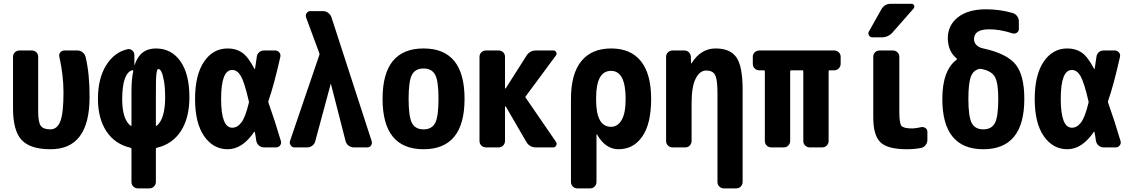

<svg xmlns="http://www.w3.org/2000/svg" viewBox="-20 -790 6040 1029"><path d="M394.5 -519.5Q410.2 -519.5 421.9 -510.3Q433.6 -501 438.5 -486.3Q460.9 -391.6 460 -269.5Q460 10.7 250 9.8Q142.6 9.8 96.2 -39.6Q49.8 -88.9 49.8 -210V-485.4Q49.8 -500 60.1 -509.8Q70.3 -519.5 85 -519.5H150.4Q165 -519.5 174.8 -509.8Q184.6 -500 184.6 -485.4V-192.4Q184.6 -135.7 198.2 -116.2Q211.9 -96.7 250 -96.7Q286.1 -96.7 303.2 -139.6Q320.3 -182.6 320.3 -294.9Q320.3 -386.7 297.9 -486.3Q294.9 -499 303.2 -509.3Q311.5 -519.5 325.2 -519.5Z M820.3 -116.2Q865.2 -154.3 865.2 -269.5Q865.2 -316.4 859.4 -352.1Q853.5 -387.7 845.7 -403.8Q837.9 -419.9 830.1 -419.9Q825.2 -419.9 823.2 -416.5Q821.3 -413.1 818.8 -397.5Q816.4 -381.8 815.9 -350.1Q815.4 -318.4 815.4 -259.8V-118.2Q815.4 -114.3 820.3 -116.2ZM684.6 -299.8Q684.6 -365.2 694.3 -410.2Q694.3 -412.1 692.9 -413.6Q691.4 -415 690.4 -414.1Q635.7 -400.4 634.8 -259.8Q634.8 -151.4 679.7 -116.2Q684.6 -114.3 684.6 -117.2ZM815.4 -530.3Q898.4 -530.3 946.8 -461.9Q995.1 -393.6 995.1 -269.5Q995.1 -158.2 949.7 -87.9Q904.3 -17.6 820.3 2Q815.4 3.9 815.4 7.8V184.6Q815.4 199.2 805.2 209.5Q794.9 219.7 780.3 219.7H719.7Q705.1 219.7 694.8 210Q684.6 200.2 684.6 184.6V7.8Q684.6 3.9 679.7 2Q595.7 -17.6 550.3 -86.4Q504.9 -155.3 504.9 -259.8Q504.9 -369.1 548.8 -439.9Q592.8 -510.7 664.1 -526.4Q677.7 -529.3 689 -519.5Q700.2 -509.8 700.2 -495.1V-440.4H701.2Q729.5 -530.3 815.4 -530.3Z M1313.5 -238.3Q1315.4 -243.2 1313.5 -248Q1290 -349.6 1271 -382.3Q1252 -415 1224.6 -415Q1165 -415 1165 -260.3Q1165 -105.5 1224.6 -105.5Q1252 -105.5 1273.4 -133.3Q1294.9 -161.1 1313.5 -238.3ZM1418.9 -239.3Q1453.1 -143.6 1485.4 -34.2Q1489.3 -21.5 1481 -10.7Q1472.7 0 1460 0H1394.5Q1379.9 0 1368.2 -9.8Q1356.4 -19.5 1353.5 -35.2Q1352.5 -42 1350.1 -58.1Q1347.7 -74.2 1345.7 -82Q1345.7 -83 1344.7 -84Q1343.8 -85 1342.8 -84Q1279.3 9.8 1200.2 9.8Q1123 9.8 1074.2 -60.1Q1025.4 -129.9 1025.4 -259.8Q1025.4 -387.7 1073.2 -459Q1121.1 -530.3 1200.2 -530.3Q1245.1 -530.3 1277.3 -508.3Q1309.6 -486.3 1343.8 -420.9Q1344.7 -419.9 1345.7 -419.9Q1346.7 -419.9 1346.7 -420.9Q1350.6 -448.2 1356.4 -486.3Q1358.4 -501 1369.1 -510.3Q1379.9 -519.5 1394.5 -519.5H1455.1Q1467.8 -519.5 1476.6 -509.3Q1485.4 -499 1482.4 -485.4Q1448.2 -333 1418.9 -250Q1417 -244.1 1418.9 -239.3Z M1756.8 -696.3 1971.7 -34.2Q1975.6 -21.5 1968.8 -10.7Q1961.9 0 1948.2 0H1876Q1861.3 0 1848.6 -9.3Q1835.9 -18.6 1832 -34.2L1753.9 -338.9Q1753.9 -339.8 1752.9 -339.8Q1752 -339.8 1752 -338.9L1669.9 -34.2Q1667 -19.5 1654.3 -9.8Q1641.6 0 1626 0H1557.6Q1545.9 0 1538.1 -11.2Q1530.3 -22.5 1534.2 -34.2L1691.4 -495.1Q1693.4 -500 1691.4 -504.9L1620.1 -697.3Q1616.2 -709 1623.5 -719.7Q1630.9 -730.5 1642.6 -730.5H1710.9Q1726.6 -730.5 1739.3 -720.7Q1752 -710.9 1756.8 -696.3Z M2188 -130.4Q2206.1 -96.7 2250 -96.7Q2293.9 -96.7 2312 -130.4Q2330.1 -164.1 2330.1 -260.3Q2330.1 -356.4 2312 -389.6Q2293.9 -422.9 2250 -422.9Q2206.1 -422.9 2188 -389.6Q2169.9 -356.4 2169.9 -260.3Q2169.9 -164.1 2188 -130.4ZM2030.3 -260.3Q2030.3 -530.3 2250 -530.3Q2469.7 -530.3 2469.7 -260.3Q2469.7 9.8 2250 9.8Q2030.3 9.8 2030.3 -260.3Z M2797.9 -265.6 2960 -29.3Q2965.8 -20.5 2960.9 -10.3Q2956.1 0 2945.3 0H2852.5Q2817.4 0 2799.8 -31.2L2690.4 -219.7Q2689.5 -220.7 2688 -220.2Q2686.5 -219.7 2686.5 -218.8V-35.2Q2686.5 -20.5 2676.8 -10.3Q2667 0 2652.3 0H2585Q2570.3 0 2560.1 -9.8Q2549.8 -19.5 2549.8 -35.2V-485.4Q2549.8 -500 2560.1 -509.8Q2570.3 -519.5 2585 -519.5H2652.3Q2667 -519.5 2676.8 -509.8Q2686.5 -500 2686.5 -485.4V-317.4Q2686.5 -316.4 2688 -315.9Q2689.5 -315.4 2690.4 -316.4L2800.8 -490.2Q2819.3 -520.5 2855.5 -519.5H2945.3Q2956.1 -519.5 2960.9 -510.3Q2965.8 -501 2959 -492.2L2797.9 -274.4Q2793.9 -269.5 2797.9 -265.6Z M3254.9 -110.4Q3290 -110.4 3311.5 -146.5Q3333 -182.6 3333 -259.8Q3333 -410.2 3254.9 -410.2Q3174.8 -410.2 3174.8 -264.6V-254.9Q3174.8 -110.4 3254.9 -110.4ZM3469.7 -259.8Q3469.7 -127 3422.4 -58.6Q3375 9.8 3294.9 9.8Q3224.6 9.8 3179.7 -69.3Q3179.7 -70.3 3177.7 -70.3Q3176.8 -70.3 3176.8 -69.3V184.6Q3176.8 199.2 3167 209.5Q3157.2 219.7 3141.6 219.7H3075.2Q3060.5 219.7 3050.3 210Q3040 200.2 3040 184.6V-259.8Q3040 -393.6 3095.2 -461.9Q3150.4 -530.3 3255.4 -530.3Q3360.4 -530.3 3415 -461.9Q3469.7 -393.6 3469.7 -259.8Z M3960 -309.6V184.6Q3960 199.2 3950.2 209.5Q3940.4 219.7 3924.8 219.7H3860.4Q3845.7 219.7 3835.4 210Q3825.2 200.2 3825.2 184.6V-290Q3825.2 -364.3 3812.5 -388.2Q3799.8 -412.1 3765.1 -412.1Q3730.5 -412.1 3708.5 -369.1Q3686.5 -326.2 3686.5 -237.3V-35.2Q3686.5 -20.5 3676.8 -10.3Q3667 0 3652.3 0H3585Q3570.3 0 3560.1 -9.8Q3549.8 -19.5 3549.8 -35.2V-485.4Q3549.8 -500 3560.1 -509.8Q3570.3 -519.5 3585 -519.5H3647.5Q3662.1 -519.5 3671.9 -509.8Q3681.6 -500 3682.6 -485.4L3683.6 -451.2Q3683.6 -450.2 3684.6 -450.2Q3686.5 -450.2 3686.5 -451.2Q3736.3 -530.3 3814.9 -530.3Q3893.6 -530.3 3926.8 -482.4Q3960 -434.6 3960 -309.6Z M4450.2 -519.5Q4464.8 -519.5 4475.1 -509.8Q4485.4 -500 4485.4 -485.4V-448.2Q4485.4 -433.6 4475.1 -423.3Q4464.8 -413.1 4450.2 -413.1H4425.8Q4420.9 -413.1 4420.9 -408.2V-35.2Q4420.9 -20.5 4411.1 -10.3Q4401.4 0 4385.7 0H4320.3Q4305.7 0 4295.4 -9.8Q4285.2 -19.5 4285.2 -35.2V-408.2Q4285.2 -413.1 4280.3 -413.1H4219.7Q4214.8 -413.1 4214.8 -408.2V-35.2Q4214.8 -20.5 4205.1 -10.3Q4195.3 0 4179.7 0H4114.3Q4099.6 0 4089.4 -9.8Q4079.1 -19.5 4079.1 -35.2V-408.2Q4079.1 -413.1 4074.2 -413.1H4049.8Q4035.2 -413.1 4024.9 -422.9Q4014.6 -432.6 4014.6 -448.2V-485.4Q4014.6 -500 4024.9 -509.8Q4035.2 -519.5 4049.8 -519.5Z M4916 -108.4Q4928.7 -111.3 4939.5 -104Q4950.2 -96.7 4950.2 -84V-40Q4950.2 -24.4 4940.4 -12.2Q4930.7 0 4916 2.9Q4881.8 9.8 4839.8 9.8Q4737.3 9.8 4698.7 -27.3Q4660.2 -64.5 4660.2 -160.2V-485.4Q4660.2 -500 4669.9 -509.8Q4679.7 -519.5 4695.3 -519.5H4764.6Q4779.3 -519.5 4789.6 -509.8Q4799.8 -500 4799.8 -485.4V-190.4Q4799.8 -129.9 4811 -115.7Q4822.3 -101.6 4870.1 -101.6Q4891.6 -102.5 4916 -108.4ZM4763.7 -616.2Q4740.2 -589.8 4705.1 -589.8H4655.3Q4643.6 -589.8 4637.2 -600.6Q4630.9 -611.3 4636.7 -621.1L4703.1 -739.3Q4720.7 -770.5 4754.9 -769.5H4865.2Q4875 -769.5 4878.9 -760.7Q4882.8 -752 4876 -744.1Z M5330.1 -259.8Q5330.1 -342.8 5313.5 -375Q5296.9 -407.2 5250 -418L5238.3 -420.9H5230.5Q5197.3 -415 5183.6 -379.9Q5169.9 -344.7 5169.9 -259.8Q5169.9 -164.1 5188 -130.4Q5206.1 -96.7 5250 -96.7Q5293.9 -96.7 5312 -130.4Q5330.1 -164.1 5330.1 -259.8ZM5250 -530.3Q5376 -502.9 5422.9 -444.8Q5469.7 -386.7 5469.7 -259.8Q5469.7 9.8 5250 9.8Q5030.3 9.8 5030.3 -259.8Q5030.3 -413.1 5107.4 -470.7Q5108.4 -471.7 5108.4 -473.6Q5108.4 -475.6 5107.4 -476.6Q5060.5 -514.6 5059.6 -585Q5059.6 -654.3 5113.8 -697.3Q5168 -740.2 5264.6 -740.2Q5337.9 -740.2 5405.3 -720.7Q5420.9 -716.8 5430.7 -704.1Q5440.4 -691.4 5440.4 -674.8V-634.8Q5440.4 -622.1 5429.7 -614.7Q5418.9 -607.4 5406.2 -611.3Q5335.9 -633.8 5280.3 -632.8Q5200.2 -632.8 5200.2 -580.1Q5200.2 -562.5 5212.9 -548.8Q5225.6 -535.2 5250 -530.3Z M5813.5 -238.3Q5815.4 -243.2 5813.5 -248Q5790 -349.6 5771 -382.3Q5752 -415 5724.6 -415Q5665 -415 5665 -260.3Q5665 -105.5 5724.6 -105.5Q5752 -105.5 5773.4 -133.3Q5794.9 -161.1 5813.5 -238.3ZM5918.9 -239.3Q5953.1 -143.6 5985.4 -34.2Q5989.3 -21.5 5981 -10.7Q5972.7 0 5960 0H5894.5Q5879.9 0 5868.2 -9.8Q5856.4 -19.5 5853.5 -35.2Q5852.5 -42 5850.1 -58.1Q5847.7 -74.2 5845.7 -82Q5845.7 -83 5844.7 -84Q5843.8 -85 5842.8 -84Q5779.3 9.8 5700.2 9.8Q5623 9.8 5574.2 -60.1Q5525.4 -129.9 5525.4 -259.8Q5525.4 -387.7 5573.2 -459Q5621.1 -530.3 5700.2 -530.3Q5745.1 -530.3 5777.3 -508.3Q5809.6 -486.3 5843.8 -420.9Q5844.7 -419.9 5845.7 -419.9Q5846.7 -419.9 5846.7 -420.9Q5850.6 -448.2 5856.4 -486.3Q5858.4 -501 5869.1 -510.3Q5879.9 -519.5 5894.5 -519.5H5955.1Q5967.8 -519.5 5976.6 -509.3Q5985.4 -499 5982.4 -485.4Q5948.2 -333 5918.9 -250Q5917 -244.1 5918.9 -239.3Z"/></svg>

Font: Rounded-L Mgen+ 1m bold
Style: Bold
Weight: 700
Designer: [Source Han Sans]
Ryoko NISHIZUKA  (kana & ideographs); Paul D. Hunt (Latin, Greek & Cyrillic); Wenlong ZHANG  (bopomofo
Version: Version 1.059.20150602